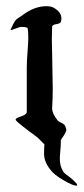

<svg xmlns="http://www.w3.org/2000/svg" viewBox="-20 -459 264 606"><path d="M171.9 -16.6Q171.9 -16.6 171.9 -6.8Q171.9 1 170.4 17.1Q168.9 33.2 168.9 41Q168.9 60.5 174.8 73.2Q178.7 83 183.6 87.4Q188.5 91.8 198.7 99.1Q209 106.4 219.7 118.2Q223.6 122.1 223.6 125Q223.6 127 220.7 127Q210 127 179.7 109.4Q149.4 91.8 138.7 76.2Q119.1 51.8 119.1 26.4Q119.1 7.8 120.1 -3.9Q116.2 -6.8 108.9 -14.6Q101.6 -22.5 96.7 -26.4Q38.1 -69.3 31.2 -78.1Q29.3 -80.1 29.3 -82Q29.3 -85.9 46.9 -91.8Q64.5 -97.7 64.5 -105.5V-198.2V-246.1Q64.5 -264.6 66.9 -294.9Q69.3 -325.2 69.3 -338.9Q69.3 -359.4 67.4 -369.1Q66.4 -374 47.9 -374Q42 -374 29.8 -369.1Q17.6 -364.3 15.6 -364.3Q13.7 -364.3 13.7 -365.2Q13.7 -367.2 14.6 -368.2Q22.5 -385.7 27.3 -392.6Q32.2 -399.4 41.5 -404.8Q50.8 -410.2 53.7 -413.1Q89.8 -439.5 127 -439.5Q144.5 -439.5 154.3 -431.6Q173.8 -418.9 173.8 -400.4Q173.8 -395.5 171.9 -389.6Q169.9 -384.8 157.7 -382.8Q145.5 -380.9 144.5 -375Q143.6 -355.5 143.6 -334Q143.6 -326.2 144 -315.9Q144.5 -305.7 144.5 -293.9Q144.5 -270.5 145.5 -232.9Q146.5 -195.3 146.5 -178.7Q146.5 -162.1 146 -148.4Q145.5 -134.8 145 -127Q144.5 -119.1 144.5 -117.2Q144.5 -101.6 160.2 -81.1Q163.1 -76.2 173.8 -71.3Q184.6 -66.4 186.5 -59.6Q189.5 -50.8 189.5 -49.8Q189.5 -42 174.8 -21.5Z"/></svg>

Font: Isabella
Style: Medium
Weight: 500
Designer: John Stracke
Version: Version 001.202